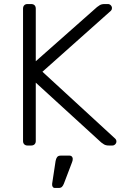

<svg xmlns="http://www.w3.org/2000/svg" viewBox="-20 -720 615 950"><path d="M116 0Q106 0 100 -6Q94 -12 94 -22V-677Q94 -688 100 -694Q106 -700 116 -700H134Q145 -700 151 -694Q157 -688 157 -677V-417L460 -685Q464 -688 473 -694Q482 -700 498 -700H514Q522 -700 528 -694Q534 -688 534 -680Q534 -672 529 -667L190 -365L550 -34Q556 -28 556 -20Q556 -12 550 -6Q544 0 536 0H519Q503 0 494 -6Q485 -12 481 -15L157 -311V-22Q157 -12 151 -6Q145 0 134 0ZM252 210Q244 210 240.5 204Q237 198 238 189L255 77Q257 65 262.5 57.5Q268 50 280 50H325Q332 50 336 55Q340 60 340 66Q340 75 336 84L296 189Q292 199 286.5 204.5Q281 210 270 210Z"/></svg>

Font: Rubik Light Light
Style: Regular
Weight: 300
Version: Version 2.101